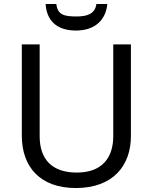

<svg xmlns="http://www.w3.org/2000/svg" viewBox="-20 -938 771 968"><path d="M521 -918H466C459 -866 417 -855 365 -855C304 -855 270 -863 264 -918H210C215 -836 264 -784 363 -784C459 -784 514 -838 521 -918ZM640 -252V-714H551V-252C551 -144 496 -68 367 -68C242 -68 180 -135 180 -251V-714H90V-254C90 -95 184 10 362 10C551 10 640 -104 640 -252Z"/></svg>

Font: Noto Sans Cuneiform
Style: Regular
Weight: 400
Designer: Monotype Design Team
Foundry: Monotype Imaging Inc.
Version: Version 2.001